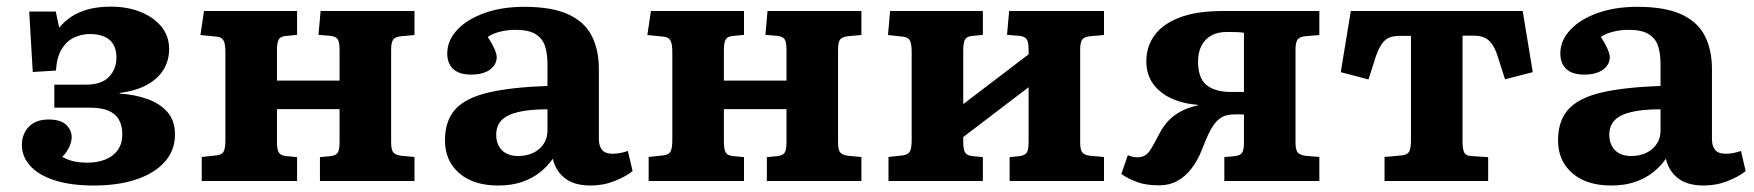

<svg xmlns="http://www.w3.org/2000/svg" viewBox="-20 -558 5407 592"><path d="M269 14Q198.5 14 148.7 -2Q99 -18 73.2 -46.5Q47.5 -75 47.5 -110.5Q47.5 -145 69 -167.3Q90.5 -189.5 129.5 -189.5Q167.5 -189.5 184.3 -173Q201 -156.5 201 -135.5Q201 -120 192.8 -103.3Q184.5 -86.5 172 -74.5Q187 -65.5 206 -61Q225 -56.5 250 -56.5Q279 -56.5 303.2 -65.5Q327.5 -74.5 342.2 -94Q357 -113.5 357 -144.5Q357 -171.5 346.2 -189.7Q335.5 -208 313.7 -217Q292 -226 258 -226H147.5V-297H245.5Q293 -297 316 -321Q339 -345 339 -380.5Q339 -417 317.7 -435Q296.5 -453 257.5 -453Q231 -453 208 -442Q185 -431 170 -406.2Q155 -381.5 152.5 -340.5L81 -336L70 -522.5H152L162.5 -472.5Q189 -505 228.3 -521.3Q267.5 -537.5 322 -537.5Q372 -537.5 412.5 -521.5Q453 -505.5 477.3 -476.3Q501.5 -447 501.5 -406.5Q501.5 -372 484.5 -343.8Q467.5 -315.5 433.8 -296.8Q400 -278 349 -271.5V-269.5Q395.5 -266.5 434.3 -252.8Q473 -239 496.3 -212.5Q519.5 -186 519.5 -143.5Q519.5 -94.5 488.3 -59.3Q457 -24 401 -5Q345 14 269 14Z M602 0V-74L648 -79Q664.5 -81 669.7 -91Q675 -101 675 -127V-397Q675 -423 669.2 -433.2Q663.5 -443.5 648 -445L598 -450L609 -524H896V-450.5L859.5 -447Q843.5 -445 838.8 -435Q834 -425 834 -402.5V-309.5H1027V-405.5Q1027 -428.5 1021.2 -437Q1015.5 -445.5 998.5 -447.5L962 -450.5L968.5 -524H1258V-450L1218 -446.5Q1198 -444.5 1192 -435.5Q1186 -426.5 1186 -405.5V-118.5Q1186 -97.5 1192 -88.8Q1198 -80 1218 -77.5L1258 -74V0H966.5V-73.5L998.5 -76.5Q1015.5 -78.5 1021.2 -87Q1027 -95.5 1027 -118.5V-221.5H834V-121.5Q834 -99 838.8 -89.3Q843.5 -79.5 859.5 -77L896 -73.5V0Z M1516 14Q1440 14 1396 -24Q1352 -62 1352 -125Q1352 -185.5 1383.7 -220.8Q1415.5 -256 1485.2 -272.5Q1555 -289 1668 -293V-361Q1668 -391.5 1660.7 -415Q1653.5 -438.5 1632.3 -452.2Q1611 -466 1569.5 -466Q1544 -466 1520.8 -460Q1497.5 -454 1484 -444Q1494 -428.5 1500 -416.7Q1506 -405 1508.8 -396.5Q1511.5 -388 1511.5 -382Q1511.5 -358.5 1490.5 -343.2Q1469.5 -328 1432.5 -328Q1396 -328 1377.5 -345.2Q1359 -362.5 1359 -393Q1359 -433 1389.5 -465.7Q1420 -498.5 1473.8 -517.8Q1527.5 -537 1596.5 -537Q1680.5 -537 1731 -514.3Q1781.5 -491.5 1804 -448.5Q1826.5 -405.5 1826.5 -345V-129Q1826.5 -108.5 1836 -96.3Q1845.5 -84 1869 -84Q1882 -84 1893 -86.3Q1904 -88.5 1916 -92.5L1930.5 -30.5Q1910.5 -14 1875.5 0Q1840.5 14 1801 14Q1750.5 14 1721.8 -8.5Q1693 -31 1684.5 -68.5Q1668.5 -45.5 1645 -26.8Q1621.5 -8 1589.5 3Q1557.5 14 1516 14ZM1578 -77Q1604 -77 1624.3 -86.8Q1644.5 -96.5 1656.2 -114.3Q1668 -132 1668 -154.5V-221Q1613 -221 1578.3 -212.7Q1543.5 -204.5 1526.8 -187.5Q1510 -170.5 1510 -142.5Q1510 -113 1527.5 -95Q1545 -77 1578 -77Z M1980 0V-74L2026 -79Q2042.5 -81 2047.7 -91Q2053 -101 2053 -127V-397Q2053 -423 2047.2 -433.2Q2041.5 -443.5 2026 -445L1976 -450L1987 -524H2274V-450.5L2237.5 -447Q2221.5 -445 2216.8 -435Q2212 -425 2212 -402.5V-309.5H2405V-405.5Q2405 -428.5 2399.2 -437Q2393.5 -445.5 2376.5 -447.5L2340 -450.5L2346.5 -524H2636V-450L2596 -446.5Q2576 -444.5 2570 -435.5Q2564 -426.5 2564 -405.5V-118.5Q2564 -97.5 2570 -88.8Q2576 -80 2596 -77.5L2636 -74V0H2344.5V-73.5L2376.5 -76.5Q2393.5 -78.5 2399.2 -87Q2405 -95.5 2405 -118.5V-221.5H2212V-121.5Q2212 -99 2216.8 -89.3Q2221.5 -79.5 2237.5 -77L2274 -73.5V0Z M2719.5 0V-74L2764 -79Q2780.5 -81.5 2785.7 -91.3Q2791 -101 2791 -127V-397Q2791 -423 2785.7 -433Q2780.5 -443 2764 -445L2718 -450L2724.5 -524H3010.5V-450.5L2975.5 -447Q2959.5 -445 2954.8 -435Q2950 -425 2950 -402.5V-237L3151.5 -390.5V-405.5Q3151.5 -428.5 3145.7 -437Q3140 -445.5 3123 -447.5L3085 -450.5L3091.5 -524H3384V-450L3342.5 -446.5Q3322.5 -444.5 3316.5 -435.5Q3310.5 -426.5 3310.5 -405.5V-118.5Q3310.5 -97.5 3316.5 -88.8Q3322.5 -80 3342.5 -77.5L3384 -74V0H3093V-73.5L3123 -76.5Q3140 -79 3145.7 -87.3Q3151.5 -95.5 3151.5 -118.5V-289L2950 -135.5V-121.5Q2950 -99 2954.8 -89.3Q2959.5 -79.5 2975.5 -77L3010.5 -73.5V0Z M3554 13.5Q3514 13.5 3486.5 3.5Q3459 -6.5 3437.5 -21.5L3457.5 -79.5Q3464.5 -76.5 3471.7 -74.8Q3479 -73 3486 -73Q3501 -73 3510.5 -78.8Q3520 -84.5 3529.5 -99.8Q3539 -115 3553.5 -143.5Q3566 -168 3582.5 -185.5Q3599 -203 3621.2 -214.7Q3643.5 -226.5 3672.5 -233L3675 -234.5Q3628 -238 3591.5 -254.8Q3555 -271.5 3534.7 -300.5Q3514.5 -329.5 3514.5 -369Q3514.5 -414 3539.5 -448.8Q3564.5 -483.5 3616.5 -503.8Q3668.5 -524 3750 -524H4048V-450L4006.5 -446.5Q3986.5 -444.5 3980.5 -435.5Q3974.5 -426.5 3974.5 -405.5V-118.5Q3974.5 -97.5 3980.5 -88.8Q3986.5 -80 4006.5 -77.5L4048 -74V0H3755V-73.5L3787 -76.5Q3804 -78.5 3809.7 -87Q3815.5 -95.5 3815.5 -118.5V-205Q3807.5 -205.5 3798.2 -205.5Q3789 -205.5 3780 -205Q3771 -204.5 3764.5 -203Q3749 -200 3736 -188.5Q3723 -177 3711.3 -154.7Q3699.5 -132.5 3685.5 -95.5Q3672.5 -62.5 3653.5 -38Q3634.5 -13.5 3610 0Q3585.5 13.5 3554 13.5ZM3775 -274.5H3815.5V-457Q3806 -458.5 3792.7 -459Q3779.5 -459.5 3762.5 -459.5Q3735 -459.5 3715 -448.5Q3695 -437.5 3684.5 -417Q3674 -396.5 3674 -368.5Q3674 -316.5 3700.5 -295.5Q3727 -274.5 3775 -274.5Z M4249 0V-74L4303.5 -79Q4320 -81 4325.2 -91Q4330.5 -101 4330.5 -127V-447.5H4296Q4282.5 -447.5 4271.5 -444.7Q4260.5 -442 4252 -435Q4243.5 -428 4236.5 -416.2Q4229.5 -404.5 4223 -386.5L4199.5 -313L4114 -335.5L4145 -524H4675L4706 -335.5L4620.5 -313.5L4597 -387Q4589 -411 4578.7 -424.2Q4568.5 -437.5 4555.5 -442.7Q4542.5 -448 4524 -448H4489.5V-121.5Q4489.5 -99 4494.3 -88.5Q4499 -78 4515 -77L4568.5 -73.5V0Z M4948 14Q4872 14 4828 -24Q4784 -62 4784 -125Q4784 -185.5 4815.7 -220.8Q4847.5 -256 4917.2 -272.5Q4987 -289 5100 -293V-361Q5100 -391.5 5092.7 -415Q5085.5 -438.5 5064.3 -452.2Q5043 -466 5001.5 -466Q4976 -466 4952.8 -460Q4929.5 -454 4916 -444Q4926 -428.5 4932 -416.7Q4938 -405 4940.8 -396.5Q4943.5 -388 4943.5 -382Q4943.5 -358.5 4922.5 -343.2Q4901.5 -328 4864.5 -328Q4828 -328 4809.5 -345.2Q4791 -362.5 4791 -393Q4791 -433 4821.5 -465.7Q4852 -498.5 4905.8 -517.8Q4959.5 -537 5028.5 -537Q5112.5 -537 5163 -514.3Q5213.5 -491.5 5236 -448.5Q5258.5 -405.5 5258.5 -345V-129Q5258.5 -108.5 5268 -96.3Q5277.5 -84 5301 -84Q5314 -84 5325 -86.3Q5336 -88.5 5348 -92.5L5362.5 -30.5Q5342.5 -14 5307.5 0Q5272.5 14 5233 14Q5182.5 14 5153.8 -8.5Q5125 -31 5116.5 -68.5Q5100.5 -45.5 5077 -26.8Q5053.5 -8 5021.5 3Q4989.5 14 4948 14ZM5010 -77Q5036 -77 5056.3 -86.8Q5076.5 -96.5 5088.2 -114.3Q5100 -132 5100 -154.5V-221Q5045 -221 5010.3 -212.7Q4975.5 -204.5 4958.8 -187.5Q4942 -170.5 4942 -142.5Q4942 -113 4959.5 -95Q4977 -77 5010 -77Z"/></svg>

Font: Literata Variable Black
Style: Regular
Weight: 900
Designer: Latin by Veronika Burian and Jose Scaglione. Greek by Irene Vlachou. Cyrillic by Vera Evstafieva.
Foundry: TypeTogether
Version: Version 3.021